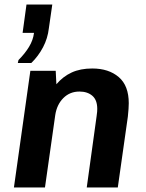

<svg xmlns="http://www.w3.org/2000/svg" viewBox="-20 -821 640 841"><path d="M58 -545 61 -558Q89 -586 107 -615.5Q125 -645 129 -677H79L96 -801H209L194 -697Q189 -653 168.5 -614Q148 -575 117 -545ZM41 0 113 -511H224L227 -452Q256 -486 294 -503.5Q332 -521 384 -521Q456 -521 500 -483.5Q544 -446 544 -369Q544 -359 543 -343.5Q542 -328 540 -310L496 0H360L403 -311Q405 -323 405.5 -331.5Q406 -340 406 -344Q406 -383 384.5 -401.5Q363 -420 328 -420Q286 -420 257.5 -391.5Q229 -363 222 -317L177 0Z"/></svg>

Font: Chivo Mono SemiBold
Style: Italic
Weight: 600
Italic angle: -8.05°
Monospace: yes
Version: Version 1.008